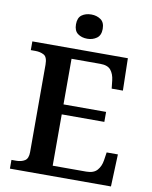

<svg xmlns="http://www.w3.org/2000/svg" viewBox="-98 -989 838 1061"><g transform="rotate(10 321.0 -458.5)"><path d="M32 0V-49H59Q87 -49 106.5 -61Q126 -73 126 -109V-600Q126 -643 105.5 -654Q85 -665 58 -665H32V-714H568L572 -533H509L504 -579Q500 -614 482.5 -635.5Q465 -657 424 -657H262V-401H501V-345H262V-57H450Q492 -57 511.5 -79.5Q531 -102 536 -135L543 -181H606L599 0ZM328 -781Q296 -781 274.5 -797Q253 -813 253 -849Q253 -886 274.5 -901.5Q296 -917 328 -917Q358 -917 380.5 -901.5Q403 -886 403 -849Q403 -813 380.5 -797Q358 -781 328 -781Z"/></g></svg>

Font: Noto Serif Malayalam SemiBold
Style: Regular
Weight: 600
Designer: Indian type Foundry, Jelle Bosma, Monotype Design Team
Foundry: Monotype Imaging Inc.
Version: Version 2.104; ttfautohint (v1.8.4.7-5d5b)